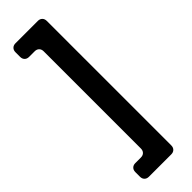

<svg xmlns="http://www.w3.org/2000/svg" viewBox="-324 -833 997 997"><g transform="rotate(-45 175.0 -334.0)"><path d="M40 123V89Q40 74 49 65Q58 56 73 56H114Q129 56 138 47Q147 38 147 23V-691Q147 -706 138 -715Q129 -724 114 -724H73Q58 -724 49 -733Q40 -742 40 -757V-791Q40 -806 49 -815Q58 -824 73 -824H237Q252 -824 261 -815Q270 -806 270 -791V123Q270 138 261 147Q252 156 237 156H73Q58 156 49 147Q40 138 40 123Z"/></g></svg>

Font: Higure Gothic Black
Style: Regular
Weight: 900
Designer: Yoshimichi Ohira
Foundry: Positype
Version: Version 1.000